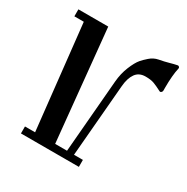

<svg xmlns="http://www.w3.org/2000/svg" viewBox="-157 -818 929 953"><g transform="rotate(30 308.0 -341.0)"><path d="M420 0H88V-40H146L81 -636H27V-676H198L261 -40H329L364 -457Q368 -504 384.5 -544.5Q401 -585 418 -605Q428 -617 449 -635.5Q470 -654 496 -659Q528 -665 550.5 -671.5Q573 -678 593 -682Q598 -683 602 -678.5Q606 -674 604 -669Q599 -648 596.5 -618.5Q594 -589 594 -556Q594 -546 594 -537Q594 -532 589.5 -527.5Q585 -523 580 -525Q549 -541 531 -547.5Q513 -554 483 -554Q446 -554 427 -527.5Q408 -501 404 -454L369 -40H420Z"/></g></svg>

Font: Triodion
Style: Regular
Weight: 400
Version: Version 1.201; ttfautohint (v1.8.4.7-5d5b)